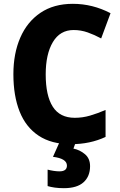

<svg xmlns="http://www.w3.org/2000/svg" viewBox="-20 -744 628 1004"><path d="M365 -587Q294 -587 256.5 -524Q219 -461 219 -355Q219 -244 256 -186Q293 -128 371 -128Q412 -128 451 -139.5Q490 -151 532 -169V-28Q451 10 351 10Q249 10 182 -34.5Q115 -79 82.5 -161Q50 -243 50 -356Q50 -464 86 -547Q122 -630 191.5 -677Q261 -724 361 -724Q464 -724 558 -675L509 -543Q474 -562 438.5 -574.5Q403 -587 365 -587ZM451 125Q451 178 417 209Q383 240 314 240Q288 240 266.5 237Q245 234 229 229V143Q244 147 260.5 149.5Q277 152 291 152Q330 152 330 122Q330 85 257 76L291 0H376L364 33Q398 40 424.5 62.5Q451 85 451 125Z"/></svg>

Font: Noto Sans Devanagari SemiCondensed ExtraBold
Style: Regular
Weight: 800
Width: 4
Designer: Jelle Bosma - Monotype Design Team
Foundry: Monotype Imaging Inc.
Version: Version 2.004; ttfautohint (v1.8.4.7-5d5b)